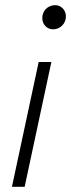

<svg xmlns="http://www.w3.org/2000/svg" viewBox="-20 -720 274 740"><path d="M184 -607Q167 -607 155 -619.5Q143 -632 143 -650Q143 -664 149.5 -675.5Q156 -687 167.5 -693.5Q179 -700 193 -700Q210 -700 222 -687.5Q234 -675 234 -657Q234 -636 219.5 -621.5Q205 -607 184 -607ZM26 0 129 -481H178L75 0Z"/></svg>

Font: Red Hat Text VF
Style: Italic
Weight: 300
Italic angle: -12°
Designer: Pentagram, MCKL
Foundry: Pentagram, MCKL
Version: Version 1.023